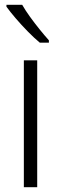

<svg xmlns="http://www.w3.org/2000/svg" viewBox="-20 -785 256 805"><path d="M136 0H80V-532H136ZM73 -765Q86 -742 105.5 -715Q125 -688 146 -662Q167 -636 185 -616V-606H147Q124 -625 97 -652.5Q70 -680 46 -708Q22 -736 7 -757V-765Z"/></svg>

Font: Noto Sans Arabic UI SmCn Lt
Style: Regular
Weight: 300
Width: 4
Designer: Monotype Design Team, Nadine Chahine and Nizar Qandah
Foundry: Monotype Imaging Inc.
Version: Version 2.010; ttfautohint (v1.8.4.7-5d5b)